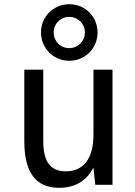

<svg xmlns="http://www.w3.org/2000/svg" viewBox="-20 -876 642 910"><path d="M308.6 -587.9C383.8 -587.9 442.4 -647.5 442.4 -722.2C442.4 -796.9 383.8 -856 308.6 -856C233.4 -856 174.3 -796.9 174.3 -722.2C174.3 -647.5 233.4 -587.9 308.6 -587.9ZM308.1 -647.9C266.6 -647.9 234.4 -680.2 234.4 -722.2C234.4 -763.7 266.6 -795.9 308.1 -795.9C349.6 -795.9 382.3 -763.2 382.3 -722.2C382.3 -680.7 349.6 -647.9 308.1 -647.9ZM260.7 14.2C335.4 14.2 391.1 -19 422.9 -82L431.6 0H513.2V-545.9H422.9V-236.8C422.9 -125.5 376.5 -64 292 -64C219.2 -64 185.1 -108.9 185.1 -207V-545.9H95.2V-207C95.2 -59.1 149.4 14.2 260.7 14.2Z"/></svg>

Font: Hack
Style: Regular
Weight: 400
Monospace: yes
Designer: Christopher Simpkins
Foundry: Christopher Simpkins
Version: Version 2.010